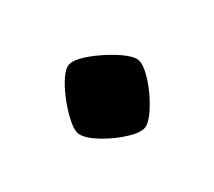

<svg xmlns="http://www.w3.org/2000/svg" viewBox="-49 -427 350 314"><g transform="rotate(30 126.0 -270.0)"><path d="M118 -193Q110 -193 98 -203Q86 -213 74 -227.5Q62 -242 54 -256.5Q46 -271 46 -280Q46 -289 56.5 -300Q67 -311 83 -322Q99 -333 114 -340Q129 -347 138 -347Q147 -347 158.5 -337Q170 -327 181 -312Q192 -297 199 -282.5Q206 -268 206 -259Q206 -248 190 -232.5Q174 -217 153 -205Q132 -193 118 -193Z"/></g></svg>

Font: Texturina Medium
Style: Regular
Weight: 500
Designer: Guillermo Torres Carreño
Foundry: Omnibus-Type
Version: Version 1.003